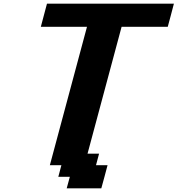

<svg xmlns="http://www.w3.org/2000/svg" viewBox="-20 -895 962 1040"><path d="M341.3 125H528.8Q534.7 104 545.9 62.5Q557.1 21 562.5 0H500L516.6 -62.5H454.1L638.7 -750H888.7Q894.5 -770.5 905.5 -812.5Q916.5 -854.5 921.9 -875H234.4Q229 -854 217.8 -812.5Q206.5 -771 201.2 -750H451.2L250 0H312.5L295.9 62.5H358.4Z"/></svg>

Font: Faithful 32x
Style: SemiboldOblique
Weight: 400
Foundry: Faithful Resource Pack
Version: Version 1.0; January 27, 2023